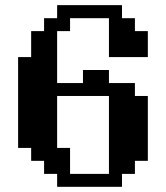

<svg xmlns="http://www.w3.org/2000/svg" viewBox="-20 -720 640 740"><path d="M450.2 -49.8V0H200.2V-49.8H149.9V-100.1H100.1V-149.9H49.8V-500H100.1V-600.1H149.9V-649.9H200.2V-700.2H450.2V-649.9H500V-600.1H549.8V-500H399.9V-649.9H250V-600.1H200.2V-399.9H299.8V-450.2H399.9V-399.9H500V-350.1H549.8V-100.1H500V-49.8ZM250 -49.8H399.9V-350.1H200.2V-149.9H250Z"/></svg>

Font: Redaction 50
Style: Bold
Weight: 700
Designer: Jeremy Mickel / Forest Young
Foundry: MCKL
Version: Version 2.001;hotconv 1.0.113;makeotfexe 2.5.65598 DEVELOPME